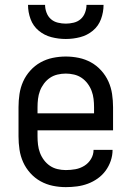

<svg xmlns="http://www.w3.org/2000/svg" viewBox="-20 -760 540 788"><path d="M250 8Q223 8 196.5 2.5Q170 -3 146.5 -16Q123 -29 104.5 -49.5Q86 -70 75 -94.5Q64 -119 60 -146Q56 -173 56 -200V-320Q56 -347 60 -374Q64 -401 75 -425.5Q86 -450 104.5 -470.5Q123 -491 146.5 -504Q170 -517 196.5 -522.5Q223 -528 250 -528Q277 -528 303.5 -522.5Q330 -517 353.5 -504Q377 -491 395.5 -470.5Q414 -450 425 -425.5Q436 -401 440 -374Q444 -347 444 -320V-225H134V-200Q134 -183 136 -166Q138 -149 144 -133Q150 -117 160.5 -103Q171 -89 185 -79.5Q199 -70 216 -66Q233 -62 250 -62Q270 -62 289.5 -65.5Q309 -69 326 -79.5Q343 -90 353.5 -107.5Q364 -125 364 -145H442Q442 -122 434.5 -100Q427 -78 413.5 -59.5Q400 -41 381 -27.5Q362 -14 340.5 -6Q319 2 296 5Q273 8 250 8ZM366 -295V-320Q366 -337 364 -354Q362 -371 356 -387Q350 -403 339.5 -417Q329 -431 315 -440.5Q301 -450 284 -454Q267 -458 250 -458Q233 -458 216 -454Q199 -450 185 -440.5Q171 -431 160.5 -417Q150 -403 144 -387Q138 -371 136 -354Q134 -337 134 -320V-295ZM250 -600Q220 -600 191 -607.5Q162 -615 139 -634Q116 -653 105.5 -681.5Q95 -710 95 -740H165Q165 -724 171 -708Q177 -692 189 -681.5Q201 -671 217.5 -667Q234 -663 250 -663Q266 -663 282.5 -667Q299 -671 311 -681.5Q323 -692 329 -708Q335 -724 335 -740H405Q405 -710 394.5 -681.5Q384 -653 361 -634Q338 -615 309 -607.5Q280 -600 250 -600Z"/></svg>

Font: Iosevka Custom
Style: Regular
Weight: 400
Monospace: yes
Designer: Belleve Invis
Foundry: Belleve Invis
Version: Version 32.5.0; ttfautohint (v1.8.4)